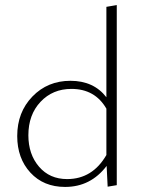

<svg xmlns="http://www.w3.org/2000/svg" viewBox="-20 -734 567 758"><path d="M400 -707 441 -714V-3L405 3L401 -79Q338 4 237 4Q152 4 100 -52.5Q48 -109 48 -197Q48 -291 108 -353Q168 -415 258 -415Q350 -415 400 -350ZM245 -27Q345 -27 400 -122V-305Q355 -383 262 -383Q188 -383 140 -332Q92 -281 92 -200Q92 -125 134 -76Q176 -27 245 -27Z"/></svg>

Font: EauTestInfant Light
Style: Regular
Weight: 300
Designer: Christian Thalmann (Catharsis Fonts)
Version: Version 0.001;PS 000.001;hotconv 1.0.88;makeotf.lib2.5.64775